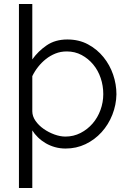

<svg xmlns="http://www.w3.org/2000/svg" viewBox="-20 -730 643 963"><path d="M564 -257Q563 -204 543.5 -154.5Q524 -105 489.5 -67Q455 -29 409 -7Q363 15 309 15Q281 15 256 8Q231 1 209.5 -11.5Q188 -24 170.5 -41Q153 -58 142 -76V213H75V-710H142V-432Q171 -473 214 -502.5Q257 -532 318 -532Q376 -532 421.5 -507.5Q467 -483 499 -443.5Q531 -404 547.5 -355.5Q564 -307 564 -257ZM498 -258Q498 -300 485 -338.5Q472 -377 447.5 -406.5Q423 -436 389.5 -454Q356 -472 315 -472Q284 -472 258 -461.5Q232 -451 210.5 -434Q189 -417 171.5 -395Q154 -373 142 -348V-172Q142 -147 158 -124Q174 -101 199 -83.5Q224 -66 253 -55.5Q282 -45 308 -45Q349 -45 384 -63Q419 -81 444.5 -110.5Q470 -140 484 -178.5Q498 -217 498 -258Z"/></svg>

Font: Rising Sun Light
Style: Regular
Weight: 300
Designer: Matt McInerney, Pablo Impallari, Rodrigo Fuenzalida (Raleway font), Stephen Hutchings (Greek), Cristiano Sobral (main ch
Foundry: The Rising Sun Project Authors
Version: Version 4.327; ttfautohint (v1.8.4.7-5d5b-dirty)